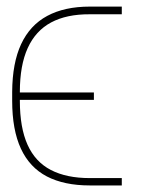

<svg xmlns="http://www.w3.org/2000/svg" viewBox="-20 -566 429 585"><path d="M253.4 -23.4H351.1V-1H253.4Q175.8 -1 123 -28.3Q70.3 -55.7 43.7 -113Q17.1 -170.4 17.1 -258.8V-286.1Q17.6 -374 44.4 -431.6Q71.3 -489.3 124 -517.6Q176.8 -545.9 253.4 -545.9H351.1V-522.5H253.4Q183.1 -522.9 135.7 -497.6Q88.4 -472.2 64.5 -419.7Q40.5 -367.2 40.5 -286.1V-258.8Q40.5 -176.8 64 -124.8Q87.4 -72.8 135 -48.1Q182.6 -23.4 253.4 -23.4ZM266.1 -284.2V-261.7H31.7V-284.2Z"/></svg>

Font: Inter 17pt Thin
Style: Regular
Weight: 250
Version: Version 4.001;git-66647c0bb